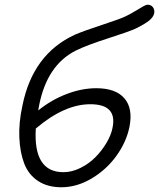

<svg xmlns="http://www.w3.org/2000/svg" viewBox="-20 -728 674 814"><path d="M240.2 65.9Q181.6 65.9 141.4 39.3Q101.1 12.7 83 -33.9Q64.9 -80.6 62 -144Q59.1 -207.5 75.2 -280.8Q119.1 -499 297.9 -581.1Q337.9 -598.1 414.3 -623Q490.7 -647.9 513.2 -659.2Q530.8 -667.5 551.8 -680.2Q572.8 -692.9 585.9 -700.4Q599.1 -708 605 -708Q620.6 -708 628.4 -697.3Q636.2 -686.5 633.8 -671.9Q630.4 -654.8 610.8 -639.6Q591.3 -624.5 555.2 -606.9Q529.3 -594.7 438 -565.4Q346.7 -536.1 300.8 -513.2Q179.7 -452.1 146 -282.2Q144.5 -275.9 142.1 -259.8Q197.8 -304.7 262.2 -329.3Q326.7 -354 388.2 -354Q470.7 -354 507.6 -311Q544.4 -268.1 528.8 -189.9Q516.1 -127 474.4 -68.4Q432.6 -9.8 369.4 28.1Q306.2 65.9 240.2 65.9ZM362.8 -286.1Q252.9 -286.1 131.8 -183.1Q120.6 2 249 2Q284.7 2 320.8 -15.9Q356.9 -33.7 384.3 -61.3Q411.6 -88.9 431.4 -122.1Q451.2 -155.3 457 -186Q478 -286.1 362.8 -286.1Z"/></svg>

Font: Shantell Sans Irregular Bouncy
Style: Italic
Weight: 300
Italic angle: -11.31°
Designer: Stephen Nixon, Anya Danilova, Shantell Martin
Foundry: Arrow Type
Version: Version 1.006;[9816181b4]